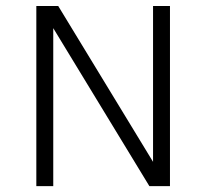

<svg xmlns="http://www.w3.org/2000/svg" viewBox="-20 -638 708 658"><path d="M104.5 -617.5H179.5L510.5 -73.5H504.5V-617.5H562.5V0H492L154 -555.5H162.5V0H104.5Z"/></svg>

Font: Karla Light
Style: Regular
Weight: 300
Designer: Jonathan Pinhorn
Version: Version 2.004;gftools[0.9.33]